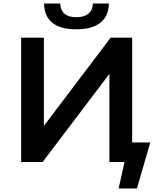

<svg xmlns="http://www.w3.org/2000/svg" viewBox="-20 -912 896 1081"><path d="M228 -892H319Q320 -855 343 -835Q366 -815 410 -815Q453 -815 477.5 -835Q502 -855 503 -892H593Q592 -822 545.5 -784.5Q499 -747 410 -747Q320 -747 274.5 -784Q229 -821 228 -892ZM826 -110 751 149H648L681 0H596V-496L220 0H99V-700H227V-203L603 -700H724V-110Z"/></svg>

Font: mBank SemiBold
Style: Regular
Weight: 600
Designer: Julieta Ulanovsky
Foundry: Julieta Ulanovsky
Version: Version 7.200